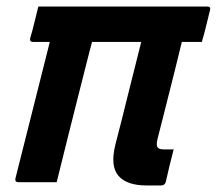

<svg xmlns="http://www.w3.org/2000/svg" viewBox="-20 -556 662 586"><path d="M510 -100Q503 -74 497.5 -50.5Q492 -27 486 -1Q483 10 472 10H427Q367 10 341.5 -19.5Q316 -49 332 -114Q352 -191 371.5 -270.5Q391 -350 411 -428H261L255 -406Q247 -375 238.5 -341Q230 -307 221 -272Q205 -208 187.5 -139Q170 -70 153 0H36Q25 0 27 -11Q53 -115 79.5 -219.5Q106 -324 132 -428H81Q70 -428 72 -439Q80 -466 85 -487.5Q90 -509 97 -536H613Q624 -536 621 -525Q614 -498 609 -476.5Q604 -455 596 -428H535L531 -412Q523 -379 514.5 -344.5Q506 -310 497 -275Q488 -239 479 -203.5Q470 -168 461 -133Q456 -113 461 -106Q466 -100 480 -100Z"/></svg>

Font: Recursive Mn Lnr St SmB
Style: Italic
Weight: 600
Italic angle: -15°
Monospace: yes
Version: Version 1.079;hotconv 1.0.112;makeotfexe 2.5.65598; ttfautoh